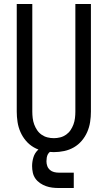

<svg xmlns="http://www.w3.org/2000/svg" viewBox="-20 -755 540 963"><path d="M250 8Q224 8 198 2.5Q172 -3 149.5 -16Q127 -29 110 -49Q93 -69 82.5 -93Q72 -117 68 -143Q64 -169 64 -195V-735H142V-195Q142 -179 144 -162.5Q146 -146 151.5 -131Q157 -116 166 -102.5Q175 -89 188.5 -79.5Q202 -70 218 -66Q234 -62 250 -62Q266 -62 282 -66Q298 -70 311.5 -79.5Q325 -89 334 -102.5Q343 -116 348.5 -131Q354 -146 356 -162.5Q358 -179 358 -195V-735H436V-195Q436 -169 432 -143Q428 -117 417.5 -93Q407 -69 390 -49Q373 -29 350.5 -16Q328 -3 302 2.5Q276 8 250 8ZM275 188Q258 188 242 186Q226 184 210.5 178.5Q195 173 181 163.5Q167 154 157.5 140.5Q148 127 144.5 110.5Q141 94 141 78Q141 56 147.5 34.5Q154 13 169.5 -2Q185 -17 206.5 -23.5Q228 -30 250 -30V0Q241 0 233 5Q225 10 220.5 18Q216 26 214.5 35.5Q213 45 213 54Q213 66 217 77.5Q221 89 230 97Q239 105 251 108Q263 111 275 111H350V188Z"/></svg>

Font: Zed Mono
Style: Regular
Weight: 400
Monospace: yes
Designer: Belleve Invis
Foundry: Belleve Invis
Version: Version 1.0.0; ttfautohint (v1.8.4)